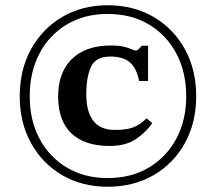

<svg xmlns="http://www.w3.org/2000/svg" viewBox="-20 -696 821 730"><path d="M389 14Q292 14 216.5 -30Q141 -74 98 -152Q55 -230 55 -330Q55 -431 98 -509Q141 -587 216.5 -631.5Q292 -676 389 -676Q488 -676 564 -631.5Q640 -587 683 -509Q726 -431 726 -330Q726 -230 683 -152Q640 -74 564 -30Q488 14 389 14ZM389 -19Q479 -19 546 -59Q613 -99 650.5 -169Q688 -239 688 -330Q688 -422 650.5 -492.5Q613 -563 546 -603Q479 -643 389 -643Q301 -643 234 -603Q167 -563 130 -492.5Q93 -422 93 -330Q93 -239 130 -169Q167 -99 234 -59Q301 -19 389 -19ZM397 -141Q302 -141 251.5 -189Q201 -237 201 -329Q201 -420 253 -471.5Q305 -523 402 -523Q433 -523 451 -518.5Q469 -514 479.5 -509Q490 -504 498 -504Q504 -504 519 -522H543V-388H509Q499 -438 473 -459.5Q447 -481 400 -481Q344 -481 326 -442Q308 -403 308 -338Q308 -272 334.5 -237Q361 -202 417 -202Q460 -202 486 -211.5Q512 -221 537 -246L559 -228Q537 -195 498 -168Q459 -141 397 -141Z"/></svg>

Font: STIX Two Text
Style: Bold
Weight: 700
Designer: Ross Mills, John Hudson & Paul Hanslow, Tiro Typeworks Ltd; with prior portions MicroPress Inc., and Coen Hoffman.
Foundry: Tiro Typeworks Ltd
Version: Version 2.13 b171